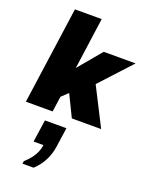

<svg xmlns="http://www.w3.org/2000/svg" viewBox="-200 -821 1040 1335"><g transform="rotate(20 320.0 -153.5)"><path d="M14 0 115 -720H313L260 -339L404 -511H640L428 -281L571 0H354L276 -160L228 -114L212 0ZM139 413 142 393Q182 358 204.5 320Q227 282 232 242H159L183 77H342L322 216Q315 272 289.5 323Q264 374 221 413Z"/></g></svg>

Font: Chivo Mono Medium Black
Style: Italic
Weight: 900
Italic angle: -8.05°
Monospace: yes
Version: Version 1.008